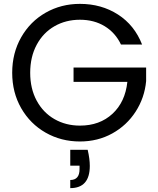

<svg xmlns="http://www.w3.org/2000/svg" viewBox="-20 -725 818 992"><path d="M605 -495Q576 -556 521 -589.5Q466 -623 393 -623Q320 -623 261.5 -589.5Q203 -556 169.5 -493.5Q136 -431 136 -349Q136 -267 169.5 -205Q203 -143 261.5 -109.5Q320 -76 393 -76Q495 -76 561 -137Q627 -198 638 -302H360V-376H735V-306Q727 -220 681 -148.5Q635 -77 560 -35.5Q485 6 393 6Q296 6 216 -39.5Q136 -85 89.5 -166Q43 -247 43 -349Q43 -451 89.5 -532.5Q136 -614 216 -659.5Q296 -705 393 -705Q504 -705 589.5 -650Q675 -595 714 -495ZM433 49Q444 96 444 132Q444 247 343 247V205Q391 205 391 149V131H343V49Z"/></svg>

Font: Fz Poppins
Style: Regular
Weight: 400
Designer: Ninad Kale (Devanagari), Jonny Pinhorn (Latin)
Foundry: Indian Type Foundry
Version: Vit hóa bi Vntype.Com & FontZin.Com